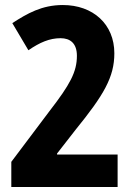

<svg xmlns="http://www.w3.org/2000/svg" viewBox="-20 -744 522 764"><path d="M448 0V-129H207V-133L281 -228C393 -366 435 -437 435 -532C435 -648 350 -724 230 -724C146 -724 88 -690 29 -652L93 -544C138 -575 177 -592 221 -592C259 -592 286 -572 286 -522C286 -458 259 -408 177 -302L25 -100V0Z"/></svg>

Font: Noto Sans Sinhala UI ExtraCondensed ExtraBold
Style: Regular
Weight: 800
Width: 2
Designer: Jelle Bosma - Monotype Design Team
Foundry: Monotype Imaging Inc.
Version: Version 2.006